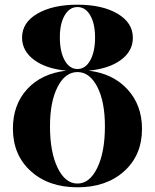

<svg xmlns="http://www.w3.org/2000/svg" viewBox="-20 -784 660 818"><path d="M35 -236Q35 -338 96 -404.5Q157 -471 263 -483Q176 -491 125 -529Q74 -567 74 -624Q74 -688 139.5 -726Q205 -764 310 -764Q416 -764 481 -725.5Q546 -687 546 -623Q546 -566 495 -528.5Q444 -491 357 -483Q461 -471 523 -403.5Q585 -336 585 -235Q585 -123 509 -54.5Q433 14 310 14Q187 14 111 -55Q35 -124 35 -236ZM385 -624Q385 -683 364.5 -718.5Q344 -754 310 -754Q276 -754 255.5 -718.5Q235 -683 235 -625Q235 -564 255.5 -527Q276 -490 310 -490Q344 -490 364.5 -527Q385 -564 385 -624ZM427 -246Q427 -351 394.5 -414Q362 -477 310 -477Q258 -477 225.5 -414Q193 -351 193 -246Q193 -136 225.5 -69Q258 -2 310 -2Q362 -2 394.5 -69Q427 -136 427 -246Z"/></svg>

Font: Gloock
Style: Regular
Weight: 400
Designer: Duarte Pinto
Foundry: Duarte Pinto
Version: Version 1.000